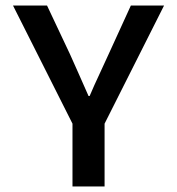

<svg xmlns="http://www.w3.org/2000/svg" viewBox="-20 -674 640 694"><path d="M242 0V-227L27 -654H150L233 -478Q250 -441 266 -404Q282 -367 300 -327H304Q321 -367 338.5 -404Q356 -441 373 -479L453 -654H573L358 -227V0Z"/></svg>

Font: Source Code Pro SemiBold
Style: Regular
Weight: 600
Monospace: yes
Designer: Paul D. Hunt, Teo Tuominen
Foundry: Adobe Systems Incorporated
Version: Version 1.018;hotconv 1.0.116;makeotfexe 2.5.65601